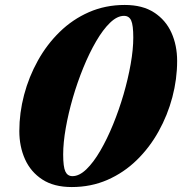

<svg xmlns="http://www.w3.org/2000/svg" viewBox="-20 -740 735 775"><path d="M235 -116.5Q235 -66.5 243.8 -47.8Q252.5 -29 272.5 -29Q300 -29 328.8 -56.8Q357.5 -84.5 385 -131.8Q412.5 -179 436.5 -237.8Q460.5 -296.5 478.8 -359.2Q497 -422 507.5 -481.5Q518 -541 518 -588.5Q518 -638.5 509.5 -657.2Q501 -676 480.5 -676Q453 -676 424.2 -648.2Q395.5 -620.5 368 -573.2Q340.5 -526 316.5 -467.2Q292.5 -408.5 274.2 -345.8Q256 -283 245.5 -223.5Q235 -164 235 -116.5ZM483.5 -720Q555.5 -720 602.2 -689.5Q649 -659 672 -608Q695 -557 695 -494Q695 -421 675.8 -348Q656.5 -275 620.2 -209.8Q584 -144.5 532 -93.8Q480 -43 413.8 -14Q347.5 15 269.5 15Q197.5 15 150.8 -15.5Q104 -46 81 -97.2Q58 -148.5 58 -211Q58 -284 77.2 -357Q96.5 -430 132.8 -495.2Q169 -560.5 221 -611.2Q273 -662 339.2 -691Q405.5 -720 483.5 -720Z"/></svg>

Font: Newsreader 60pt ExtraBold
Style: Italic
Weight: 800
Italic angle: -17°
Designer: Hugues Gentile
Foundry: Production Type
Version: Version 1.003